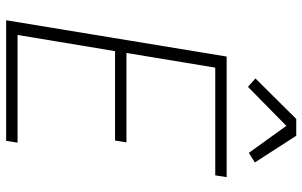

<svg xmlns="http://www.w3.org/2000/svg" viewBox="-204 -804 1007 640"><g transform="rotate(90 300.0 -483.5)"><path d="M47 0 168 -735H570L564 -697H205L156 -401H454L448 -363H150L96 -38H455L449 0ZM269 -806 241 -831 376 -967H432L521 -829L489 -809L399 -934Z"/></g></svg>

Font: Iosevka XLt Ex Obl
Style: Regular
Weight: 200
Width: 7
Italic angle: -9°
Monospace: yes
Designer: Belleve Invis
Foundry: Belleve Invis
Version: Version 32.5.0; ttfautohint (v1.8.4)